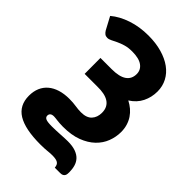

<svg xmlns="http://www.w3.org/2000/svg" viewBox="-274 -831 1121 1121"><g transform="rotate(45 287.0 -270.0)"><path d="M412 196Q410.5 172.5 396.5 163.8Q382.5 155 351 155Q339.5 155 330.8 155.8Q322 156.5 312 157.5Q302 158.5 289 159.2Q276 160 256 160Q130.5 160 69.2 122.5Q8 85 8 5.5Q8 -31 20.2 -59.5Q32.5 -88 55.8 -107.8Q79 -127.5 112.5 -138Q146 -148.5 188.5 -148.5Q219.5 -148.5 244 -144.5Q268.5 -140.5 291.5 -140.5Q337 -140.5 358.8 -164Q380.5 -187.5 380.5 -225.5Q380.5 -250.5 371.2 -267.8Q362 -285 345.2 -295.5Q328.5 -306 305.2 -310.5Q282 -315 254 -314.5H148L147.5 -445.5H240Q303 -445.5 333.5 -466.8Q364 -488 364 -528.5Q364 -563 336 -583.2Q308 -603.5 252 -603.5Q219.5 -603.5 195.2 -596.2Q171 -589 152.2 -580Q133.5 -571 119.2 -563.8Q105 -556.5 93 -556.5Q80 -556.5 71.8 -562.5Q63.5 -568.5 56 -580.5L14 -659Q56.5 -695 118.8 -715.8Q181 -736.5 253.5 -736.5Q315 -736.5 364.8 -722.2Q414.5 -708 449.5 -682.5Q484.5 -657 503.2 -621.2Q522 -585.5 522 -542.5Q522 -495 501.8 -453.8Q481.5 -412.5 438 -385Q460.5 -373.5 479 -357.8Q497.5 -342 510.8 -322.2Q524 -302.5 531.5 -278Q539 -253.5 539 -224.5Q539 -184 524 -144.8Q509 -105.5 477 -74.8Q445 -44 395.5 -25.2Q346 -6.5 276.5 -6.5Q260.5 -6.5 248.5 -7.5Q236.5 -8.5 227.5 -9.5Q218.5 -10.5 211.2 -11.5Q204 -12.5 197.5 -12.5Q181.5 -12.5 173.8 -6Q166 0.5 166 12Q166 25.5 179.5 31.8Q193 38 230.5 38Q246.5 38 263.8 37.2Q281 36.5 297.8 35.5Q314.5 34.5 329.5 33.8Q344.5 33 356.5 33Q395.5 33 421.5 42.2Q447.5 51.5 462.8 67.8Q478 84 484.5 106.5Q491 129 491 155.5Q491 162 490.2 169.2Q489.5 176.5 486 182.5Q482.5 188.5 475.8 192.2Q469 196 456.5 196H412Z"/></g></svg>

Font: Lato 2
Style: Regular
Weight: 900
Designer: Lukasz Dziedzic with Adam Twardoch and Botio Nikoltchev
Foundry: tyPoland Lukasz Dziedzic
Version: Version 2.015; 2015-08-06; http://www.latofonts.com/